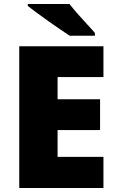

<svg xmlns="http://www.w3.org/2000/svg" viewBox="-20 -947 589 967"><path d="M501 0H77V-714H501V-559H270V-447H484V-292H270V-157H501ZM330 -927Q347 -905 370.5 -878Q394 -851 418 -825.5Q442 -800 458 -781V-767H331Q311 -780 282.5 -799.5Q254 -819 223.5 -840.5Q193 -862 165.5 -882.5Q138 -903 120 -917V-927Z"/></svg>

Font: Noto Sans Gurmukhi UI Black
Style: Regular
Weight: 900
Designer: Jelle Bosma - Monotype Design Team
Foundry: Monotype Imaging Inc.
Version: Version 2.004; ttfautohint (v1.8.4.7-5d5b)